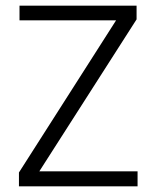

<svg xmlns="http://www.w3.org/2000/svg" viewBox="-20 -659 553 679"><path d="M466.5 -53V0H47V-49L390.5 -587H49V-639H463V-590.5L119 -53Z"/></svg>

Font: Anek Tamil Light
Style: Regular
Weight: 300
Designer: Aadarsh Rajan (Tamil), Yesha Goshar (Latin)
Foundry: Ek Type
Version: Version 1.003